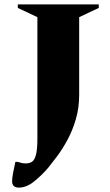

<svg xmlns="http://www.w3.org/2000/svg" viewBox="-20 -680 499 873"><path d="M66 173Q35 173 35 144Q35 130 39.5 106Q44 82 50 56H60Q73 60 80.5 61.5Q88 63 98 63Q114 63 125.5 55.5Q137 48 143.5 24Q150 0 150 -49V-602L61 -644V-660H429V-644L340 -602V-249Q340 -190 325 -138.5Q310 -87 287 -44.5Q264 -2 240 30Q216 62 199 83Q169 118 134.5 145.5Q100 173 66 173Z"/></svg>

Font: Spectral SC ExtraBold
Style: Regular
Weight: 800
Designer: Jean-Baptiste Levee
Foundry: Production Type
Version: Version 2.001